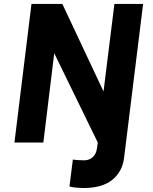

<svg xmlns="http://www.w3.org/2000/svg" viewBox="-20 -720 773 970"><path d="M401 230Q389 230 366 228Q343 226 331 222L348 86Q360 88 377.5 89Q395 90 405 90Q432 90 449.5 73Q467 56 470 28L474 0L254 -451L199 0H53L139 -700H295L503 -258L558 -700H703L607 76Q599 146 548 188Q497 230 401 230Z"/></svg>

Font: Inclusive Sans
Style: Bold Italic
Weight: 700
Italic angle: -7°
Designer: Olivia King
Foundry: Olivia King
Version: Version 2.004